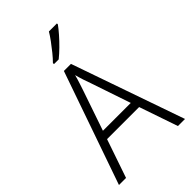

<svg xmlns="http://www.w3.org/2000/svg" viewBox="-276 -1050 1151 1151"><g transform="rotate(-45 300.0 -474.0)"><path d="M20 0 270 -717H330L580 0H520L436 -245H164L80 0ZM269 -552 182 -298H418L332 -552Q325 -570 316 -597.5Q307 -625 300 -652Q293 -625 284 -597.5Q275 -570 269 -552ZM257 -797Q276 -816 298 -843Q320 -870 340.5 -898Q361 -926 374 -948H442V-940Q427 -919 402.5 -891Q378 -863 350 -835.5Q322 -808 297 -788H257Z"/></g></svg>

Font: Noto Sans Mono Light
Style: Regular
Weight: 300
Designer: Monotype Design Team
Foundry: Monotype Imaging Inc.
Version: Version 2.014; ttfautohint (v1.8.4.7-5d5b)